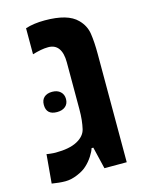

<svg xmlns="http://www.w3.org/2000/svg" viewBox="-102 -703 588 776"><g transform="rotate(-15 192.0 -315.0)"><path d="M74.7 10.3Q61 10.3 47.1 8.8Q33.2 7.3 18.1 4.9L28.8 -115.7Q31.2 -114.7 44.2 -113.3Q57.1 -111.8 66.4 -111.8Q124 -111.8 156.5 -129.2Q189 -146.5 195.8 -174.8Q199.7 -191.4 201.9 -211.4Q204.1 -231.4 204.1 -256.8V-452.6Q204.1 -491.2 189.7 -511.2Q175.3 -531.2 147 -531.2Q131.8 -531.2 115.5 -528.1Q99.1 -524.9 80.6 -519.5V-628.4Q115.2 -639.6 161.1 -639.6Q209.5 -639.6 243.2 -629.9Q276.9 -620.1 296.4 -600.1Q322.8 -573.7 328.1 -538.6Q333.5 -503.4 333.5 -452.6V0H240.2L218.3 -91.8H210.9Q207.5 -79.1 195.3 -60.1Q183.1 -41 166.5 -25.9Q152.3 -12.2 125.7 -1Q99.1 10.3 74.7 10.3ZM114.7 -268.6Q69.8 -268.6 69.8 -310.5Q69.8 -331.1 82 -342Q94.2 -353 115.7 -353Q137.2 -353 149.9 -341.3Q162.6 -329.6 162.6 -310.5Q162.6 -291 149.7 -279.8Q136.7 -268.6 114.7 -268.6Z"/></g></svg>

Font: Open Sans Condensed
Style: Regular
Weight: 400
Width: 3
Designer: Monotype Design Team
Foundry: Monotype Imaging Inc.
Version: Version 3.000